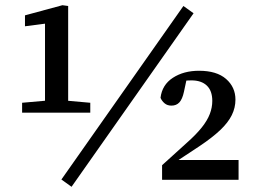

<svg xmlns="http://www.w3.org/2000/svg" viewBox="-20 -691 981 738"><path d="M65 -258V-296L167 -305H226L327 -296V-258ZM153 -258V-600L76 -590V-632L220 -671L242 -668V-258ZM255 27 216 -1 685 -668 724 -640ZM603 0V-56L699 -143Q734 -174 755.5 -201Q777 -228 786.5 -253Q796 -278 796 -303Q796 -342 775 -362Q754 -382 716 -382Q699 -382 684 -380Q669 -378 655 -373L700 -399L687 -338Q681 -310 669.5 -297.5Q658 -285 639 -285Q623 -285 612.5 -294Q602 -303 597 -315Q603 -365 644.5 -392Q686 -419 745 -419Q813 -419 849 -387.5Q885 -356 885 -308Q885 -277 871 -248.5Q857 -220 826.5 -191Q796 -162 745 -128L651 -66L667 -92V-76H897V0Z"/></svg>

Font: Source Serif 4 Medium
Style: Regular
Weight: 500
Designer: Frank Grießhammer
Foundry: Adobe Systems Incorporated
Version: Version 4.004;hotconv 1.0.116;makeotfexe 2.5.65601